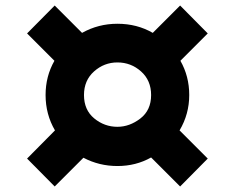

<svg xmlns="http://www.w3.org/2000/svg" viewBox="-20 -665 831 695"><path d="M632 10 527 -95Q472 -64 405 -64Q339 -64 282 -94L178 10L78 -91L179 -193Q145 -251 145 -321Q145 -389 177 -445L78 -544L178 -645L277 -546Q336 -579 405 -579Q476 -579 533 -546L632 -645L732 -544L633 -445Q665 -389 665 -321Q665 -252 630 -193L732 -91ZM405 -206Q449 -206 488 -236Q527 -266 527 -321Q527 -374 490.5 -406.5Q454 -439 405 -439Q357 -439 320.5 -406.5Q284 -374 284 -321Q284 -267 321 -236.5Q358 -206 405 -206Z"/></svg>

Font: Argentum Sans
Style: Bold Italic
Weight: 700
Italic angle: -11°
Designer: Julieta Ulanovsky (font), Cristiano Sobral (main changes and remaster)
Foundry: Julieta Ulanovsky (font), Cristiano Sobral (main changes and remaster)
Version: Version 2.007;June 15, 2022;FontCreator 14.0.0.2814 64-bit; 